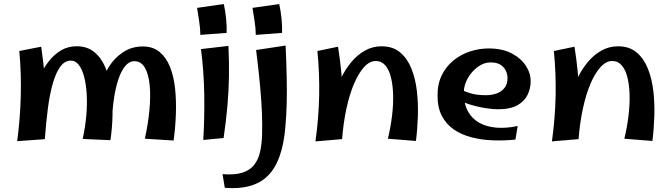

<svg xmlns="http://www.w3.org/2000/svg" viewBox="-20 -698 3360 963"><path d="M533.8 5.2 394.8 -1.2Q408 -61.8 412.9 -119.2Q417.8 -176.8 414.8 -226.6Q411.8 -276.5 401.8 -313.9Q391.8 -351.2 375.1 -372.6Q358.5 -394 336.5 -394Q304.2 -394 282 -363.1Q259.8 -332.2 244.4 -278.1Q229 -224 219.9 -152.5Q210.8 -81 204.8 0L135.8 -150.5Q139 -187.5 150 -230.4Q161 -273.2 179.5 -315Q198 -356.8 224.9 -390.9Q251.8 -425 286.4 -445.5Q321 -466 364.5 -466Q417.2 -466 452.9 -436.9Q488.5 -407.8 508.9 -358.6Q529.2 -309.5 537.5 -248.2Q545.8 -187 544.4 -121.4Q543 -55.8 533.8 5.2ZM204.8 0 66.2 10Q81.2 -103 84.2 -217.1Q87.2 -331.2 76.8 -442.2L186.8 -463.8Q199.5 -375.8 205 -300.4Q210.5 -225 210.2 -153Q210 -81 204.8 0ZM850.8 6.8 706.5 -2.2Q722.5 -74.2 729.2 -143.2Q736 -212.2 731 -268.1Q726 -324 707.2 -357.5Q688.5 -391 654.2 -391Q628.2 -391 608.2 -367Q588.2 -343 574.1 -301.2Q560 -259.5 551.8 -205.1Q543.5 -150.8 542 -89.8L487.2 -261.8Q496.8 -315.8 525.5 -361.9Q554.2 -408 597.8 -436.5Q641.2 -465 695.8 -465Q746.8 -465 780 -437.8Q813.2 -410.5 832.2 -363.5Q851.2 -316.5 857.9 -256.2Q864.5 -196 862.2 -128.1Q860 -60.2 850.8 6.8Z M985 -523Q984.2 -560.2 978.8 -592.4Q973.2 -624.5 968.5 -658.5L1102.5 -677.8Q1109.8 -645.2 1113.9 -606Q1118 -566.8 1116.8 -533ZM1101.5 -5.8 999.5 4Q1006.2 -104.5 1004.5 -221.5Q1002.8 -338.5 988 -451.8L1125.8 -467.8Q1129.5 -387.8 1128.4 -315.8Q1127.2 -243.8 1120.9 -169.4Q1114.5 -95 1101.5 -5.8Z M1263 -523Q1262.2 -560.2 1256.8 -592.4Q1251.2 -624.5 1246.5 -658.5L1380.5 -677.8Q1387.8 -645.2 1391.9 -606Q1396 -566.8 1394.8 -533ZM1411.2 -60Q1396.8 111 1323.6 183.5Q1250.5 256 1107.5 244L1096.2 175.5Q1157 180.2 1195.1 168.2Q1233.2 156.2 1254.4 129.5Q1275.5 102.8 1284.2 64.4Q1293 26 1294.5 -22Q1296 -75 1293.8 -132.4Q1291.5 -189.8 1284.6 -265.5Q1277.8 -341.2 1264.5 -447.2L1412.5 -469.5Q1416.5 -380.5 1418 -310.1Q1419.5 -239.8 1418 -179.9Q1416.5 -120 1411.2 -60Z M2066.2 9 1925.5 -2.2Q1939.2 -59.5 1946.1 -115.5Q1953 -171.5 1951.8 -221.2Q1950.5 -271 1941 -309.5Q1931.5 -348 1912.6 -370Q1893.8 -392 1864.5 -392Q1833.8 -392 1806.1 -361.6Q1778.5 -331.2 1755.6 -277.8Q1732.8 -224.2 1717.5 -153.1Q1702.2 -82 1695.8 -0.2L1641.5 -129Q1643.8 -169.8 1656.5 -215.9Q1669.2 -262 1690.8 -306.4Q1712.2 -350.8 1742.2 -386.8Q1772.2 -422.8 1810.4 -444.2Q1848.5 -465.8 1893.8 -465.8Q1950.2 -465.8 1986.5 -435.5Q2022.8 -405.2 2043.1 -354.9Q2063.5 -304.5 2070.8 -242.5Q2078 -180.5 2075.9 -115.1Q2073.8 -49.8 2066.2 9ZM1695.8 -0.2 1562.2 11.2Q1578.5 -105 1580.8 -218.4Q1583 -331.8 1572 -442.2L1675.5 -463.8Q1685.8 -397.2 1691.5 -339.2Q1697.2 -281.2 1699.2 -227.6Q1701.2 -174 1700.1 -118.2Q1699 -62.5 1695.8 -0.2Z M2565.2 2Q2508.8 8 2452.4 5.9Q2396 3.8 2345.9 -9Q2295.8 -21.8 2257.1 -48Q2218.5 -74.2 2196.5 -116.1Q2174.5 -158 2174.5 -219Q2174.5 -279 2196.9 -323Q2219.2 -367 2256.4 -396.5Q2293.5 -426 2339 -440.5Q2384.5 -455 2430.5 -455Q2500.5 -455 2547.9 -429.5Q2595.2 -404 2618.9 -366Q2642.5 -328 2641.5 -288Q2641.5 -255 2626.4 -223Q2611.2 -191 2575.8 -170.5Q2540.2 -150 2477.5 -150Q2455.5 -150 2426.4 -154Q2397.2 -158 2366.8 -165.5Q2336.2 -173 2309.1 -183.5Q2282 -194 2264.2 -207L2289.5 -251Q2309.2 -239 2340.8 -229.8Q2372.2 -220.5 2417.5 -220.5Q2447 -220.5 2471.4 -229.4Q2495.8 -238.2 2510.6 -257.4Q2525.5 -276.5 2525.5 -306.2Q2525.5 -323.8 2517.8 -341.8Q2510 -359.8 2491.6 -372.4Q2473.2 -385 2439.8 -385Q2407.2 -385 2376.4 -362.5Q2345.5 -340 2325.9 -305.2Q2306.2 -270.5 2306.2 -232Q2306.2 -178 2326.6 -140.4Q2347 -102.8 2383.8 -82.2Q2420.5 -61.8 2469.5 -57.8Q2518.5 -53.8 2576.5 -66Z M3252.2 9 3111.5 -2.2Q3125.2 -59.5 3132.1 -115.5Q3139 -171.5 3137.8 -221.2Q3136.5 -271 3127 -309.5Q3117.5 -348 3098.6 -370Q3079.8 -392 3050.5 -392Q3019.8 -392 2992.1 -361.6Q2964.5 -331.2 2941.6 -277.8Q2918.8 -224.2 2903.5 -153.1Q2888.2 -82 2881.8 -0.2L2827.5 -129Q2829.8 -169.8 2842.5 -215.9Q2855.2 -262 2876.8 -306.4Q2898.2 -350.8 2928.2 -386.8Q2958.2 -422.8 2996.4 -444.2Q3034.5 -465.8 3079.8 -465.8Q3136.2 -465.8 3172.5 -435.5Q3208.8 -405.2 3229.1 -354.9Q3249.5 -304.5 3256.8 -242.5Q3264 -180.5 3261.9 -115.1Q3259.8 -49.8 3252.2 9ZM2881.8 -0.2 2748.2 11.2Q2764.5 -105 2766.8 -218.4Q2769 -331.8 2758 -442.2L2861.5 -463.8Q2871.8 -397.2 2877.5 -339.2Q2883.2 -281.2 2885.2 -227.6Q2887.2 -174 2886.1 -118.2Q2885 -62.5 2881.8 -0.2Z"/></svg>

Font: Marhey Light
Style: Regular
Weight: 300
Designer: Nur Syamsi & Bustanul Arifin
Foundry: Namelatype
Version: Version 1.000